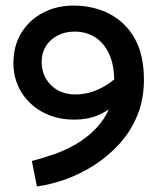

<svg xmlns="http://www.w3.org/2000/svg" viewBox="-20 -599 563 687"><path d="M448 -273 423 -348Q400 -322 372.5 -302.5Q345 -283 314 -272Q283 -261 249 -261Q214 -261 187 -276Q160 -291 144.5 -317.5Q129 -344 129 -378Q129 -409 144 -433.5Q159 -458 186 -472Q213 -486 247 -486Q287 -486 319 -466.5Q351 -447 370 -407Q389 -367 389 -305Q389 -252 371 -211Q353 -170 322.5 -138.5Q292 -107 254 -84.5Q216 -62 174.5 -47.5Q133 -33 94 -23L112 68Q160 62 213.5 43Q267 24 317 -8Q367 -40 407.5 -84.5Q448 -129 471.5 -186.5Q495 -244 495 -313Q495 -402 462.5 -460.5Q430 -519 372.5 -549Q315 -579 243 -579Q181 -579 132 -552.5Q83 -526 55.5 -480Q28 -434 28 -373Q28 -316 56 -270Q84 -224 133 -197.5Q182 -171 246 -171Q292 -171 326.5 -185Q361 -199 390 -222.5Q419 -246 448 -273Z"/></svg>

Font: Catamaran Thin SemiBold
Style: Regular
Weight: 600
Version: Version 2.000